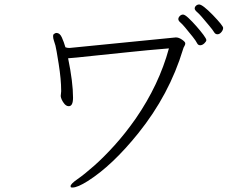

<svg xmlns="http://www.w3.org/2000/svg" viewBox="-20 -819 1040 857"><path d="M914 -704Q930 -685 935.5 -675.5Q941 -666 950.5 -666Q960 -666 968 -675.5Q976 -685 976 -694.5Q976 -704 930 -752Q884 -799 869 -799Q861 -799 855 -793.5Q849 -788 849 -781Q849 -774 861.5 -763.5Q874 -753 914 -704ZM840 -655Q855 -636 859.5 -626.5Q864 -617 873.5 -617Q883 -617 892 -625.5Q901 -634 901 -640Q901 -646 888 -663.5Q875 -681 856.5 -702Q838 -723 821.5 -738.5Q805 -754 797 -754Q789 -754 782.5 -747.5Q776 -741 776 -733.5Q776 -726 787 -717Q798 -708 840 -655ZM251 -390Q253 -375 264 -360Q274 -345 287 -345Q306 -345 306 -383Q306 -452 284 -559H285Q296 -559 416 -572Q468 -577 551.5 -586Q635 -595 734 -603Q690 -441 586 -290Q539 -223 491 -170Q443 -117 400 -79Q357 -41 326 -19.5Q295 2 295 12Q295 15 296 16.5Q297 18 304 18Q326 18 372 -11Q481 -80 597 -224Q736 -397 797 -599Q799 -607 803 -613Q807 -619 807 -625.5Q807 -632 792.5 -642Q778 -652 765 -652L291 -605H288Q280 -605 272 -608Q265 -632 256 -652Q247 -672 232 -672Q227 -672 222 -668Q217 -666 217 -657Q217 -648 220.5 -638Q224 -628 227.5 -615.5Q231 -603 242 -533.5Q253 -464 253 -415V-411Z"/></svg>

Font: LXGW WenKai TC Light
Style: Regular
Weight: 300
Designer: LXGW / Fontworks Inc.
Foundry: LXGW / Fontworks Inc.
Version: Version 1.330